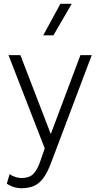

<svg xmlns="http://www.w3.org/2000/svg" viewBox="-20 -772 522 1017"><path d="M94 225Q75.5 225 56.8 220Q38 215 16 201L31 150Q46 161 63.2 166Q80.5 171 93 171Q135 171 156 149.8Q177 128.5 192 86L217 14L25 -480H88L249 -62L406 -480H466L250 92Q229.5 146 206.8 174.8Q184 203.5 156.5 214.2Q129 225 94 225ZM209 -585 300 -752H360L263 -585Z"/></svg>

Font: Geologica Thin Roman Thin
Style: Regular
Weight: 250
Version: Version 1.010;gftools[0.9.28]